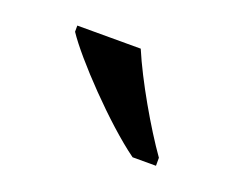

<svg xmlns="http://www.w3.org/2000/svg" viewBox="-45 -832 356 293"><g transform="rotate(20 133.0 -686.0)"><path d="M188 -606H226V-619C199 -657 162 -721 143 -766H40V-756C63 -721 138 -642 188 -606Z"/></g></svg>

Font: Noto Serif Ethiopic SmCn
Style: Regular
Weight: 400
Width: 4
Designer: Monotype Design Team
Foundry: Monotype Imaging Inc.
Version: Version 2.102